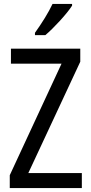

<svg xmlns="http://www.w3.org/2000/svg" viewBox="-20 -963 464 983"><path d="M349 -934V-943H249C228 -898 194 -844 159 -795V-783H212C255 -819 324 -894 349 -934ZM399 0V-77H125L391 -647V-714H36V-637H295L30 -66V0Z"/></svg>

Font: Noto Sans Bengali Condensed
Style: Regular
Weight: 400
Width: 3
Designer: Jelle Bosma - Monotype Design Team
Foundry: Monotype Imaging Inc.
Version: Version 2.003